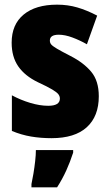

<svg xmlns="http://www.w3.org/2000/svg" viewBox="-20 -583 472 824"><path d="M404 -170Q404 -84 352.5 -37Q301 10 201 10Q155 10 113.5 3Q72 -4 31 -21V-174Q68 -154 109.5 -141.5Q151 -129 187 -129Q237 -129 237 -160Q237 -170 230.5 -178.5Q224 -187 204 -199Q184 -211 143 -230Q87 -257 58.5 -298Q30 -339 30 -400Q30 -478 81.5 -520.5Q133 -563 225 -563Q271 -563 312 -551Q353 -539 397 -516L353 -393Q323 -410 291 -422Q259 -434 232 -434Q194 -434 194 -409Q194 -399 200 -392Q206 -385 224.5 -374Q243 -363 282 -343Q339 -314 371.5 -275Q404 -236 404 -170ZM294 72Q281 112 264.5 148.5Q248 185 225 221H115V207Q119 189 123.5 162Q128 135 131 108Q134 81 134 61H294Z"/></svg>

Font: Noto Sans Lao Looped Condensed Black
Style: Regular
Weight: 900
Width: 3
Designer: Mark Frömberg, Ben Mitchell
Foundry: The Fontpad Ltd
Version: Version 1.002; ttfautohint (v1.8.4.7-5d5b)